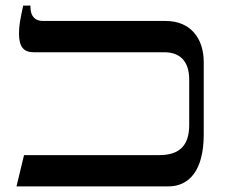

<svg xmlns="http://www.w3.org/2000/svg" viewBox="-20 -667 804 687"><path d="M39 0H582C656 0 709 -56 709 -186V-444C709 -533 659 -592 573 -592H133C105 -592 89 -610 89 -641V-647H63C52 -596 48 -576 48 -547C48 -500 64 -480 101 -480H568C619 -480 657 -453 657 -382V-220C657 -147 623 -112 550 -112H66Z"/></svg>

Font: Noto Serif Hebrew SemiCondensed Medium
Style: Regular
Weight: 500
Width: 4
Designer: Monotype Design Team
Foundry: Monotype Imaging Inc.
Version: Version 2.004